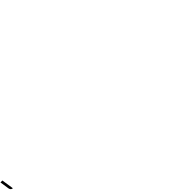

<svg xmlns="http://www.w3.org/2000/svg" viewBox="2021 -6553 12282 12282"><g transform="rotate(-45 8162.0 -412.5)"><path d="M104 -825H-70L26 -188C50 -62 131 -1 229 0Z"/></g></svg>

Font: Poland Can Into
Style: Bold
Weight: 700
Foundry: Cannot Into Space Fonts
Version: Version 0.99